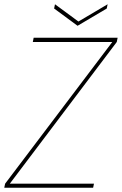

<svg xmlns="http://www.w3.org/2000/svg" viewBox="-33 -881 572 901"><path d="M519 -704 515 -684 13 -19H408L404 0H-13L-9 -19L494 -684H121L125 -704ZM335 -780 472 -861 468 -841 331 -760 221 -841 225 -861Z"/></svg>

Font: Poppins Variable
Style: Italic
Weight: 100
Italic angle: -10°
Designer: Jonny Pinhorn
Foundry: Indian Type Foundry
Version: Version 6.000